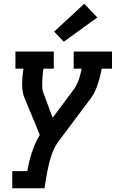

<svg xmlns="http://www.w3.org/2000/svg" viewBox="-20 -807 640 1032"><path d="M46 205V113H127Q131 88 137 63Q143 38 151 13.5Q159 -11 169.5 -35Q180 -59 194 -82L112 -280Q104 -298 101.5 -317.5Q99 -337 99 -357Q99 -377 101 -397Q103 -417 106 -438Q106 -438 106 -438Q106 -438 106 -438H63V-530H269V-438H214Q212 -427 210.5 -416.5Q209 -406 208.5 -395.5Q208 -385 207.5 -375Q207 -365 207 -354.5Q207 -344 207.5 -333.5Q208 -323 211 -314L263 -174L383 -335Q384 -337 384.5 -338Q385 -339 386 -340Q399 -363 406.5 -388Q414 -413 419 -438H376V-530H582V-438H527Q527 -438 527 -438Q527 -438 527 -438Q523 -417 518 -397Q513 -377 506.5 -357Q500 -337 491 -317.5Q482 -298 469 -280L293 -45Q279 -26 269.5 -4.5Q260 17 253 39Q246 61 241 83Q236 105 232 127L219 205ZM323 -583 271 -637 433 -787 503 -713Z"/></svg>

Font: Iosevka Curly Slab SmBdExObl
Style: Regular
Weight: 600
Width: 7
Italic angle: -9°
Monospace: yes
Designer: Belleve Invis
Foundry: Belleve Invis
Version: Version 11.1.0; ttfautohint (v1.8.3)